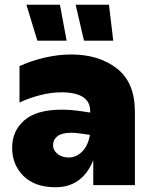

<svg xmlns="http://www.w3.org/2000/svg" viewBox="-20 -778 643 807"><path d="M372 -104Q325 9 214 9Q126 9 78.5 -38.5Q31 -86 31 -157Q31 -228 82.5 -272.5Q134 -317 239 -317Q282 -317 325 -310L359 -305V-311Q359 -390 237 -390Q195 -390 148.5 -378Q102 -366 62 -347V-500Q109 -522 166.5 -535.5Q224 -549 280 -549Q395 -549 471 -490.5Q547 -432 547 -308V0H372ZM269 -116Q300 -116 325 -140.5Q350 -165 358 -211L317 -217Q296 -220 279 -220Q240 -220 221.5 -205.5Q203 -191 203 -168Q203 -146 222 -131Q241 -116 269 -116ZM298 -758H438L456 -607H333ZM91 -758H232L260 -607H137Z"/></svg>

Font: Chess Sans ExtraBold
Style: Regular
Weight: 800
Designer: Wolf Bōese
Foundry: Wolf Bōese
Version: Version 7.223